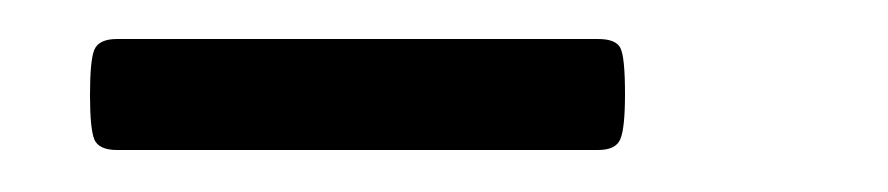

<svg xmlns="http://www.w3.org/2000/svg" viewBox="-20 -600 444 96"><path d="M25 -552.5Q25 -570 27.2 -575.2Q29.5 -580.5 38.5 -580.5H279Q288 -580.5 290.2 -576Q292.5 -571.5 292.5 -553Q292.5 -536 290.2 -530.5Q288 -525 279 -525H38.5Q29.5 -525 27.2 -530.2Q25 -535.5 25 -552.5Z"/></svg>

Font: Fraunces 144pt S000 Black
Style: Regular
Weight: 900
Version: Version 1.000; ttfautohint (v1.8.3)